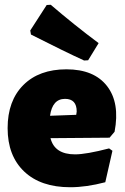

<svg xmlns="http://www.w3.org/2000/svg" viewBox="-20 -774 526 806"><path d="M193 -754Q292 -669 394 -593L350 -521L333 -520Q252 -557 110 -629L107 -646L176 -753ZM275 12Q151 12 81.5 -54Q12 -120 12 -236Q12 -351 78 -417Q144 -483 259 -483Q375 -483 429.5 -412.5Q484 -342 461 -221L440 -196L192 -194Q209 -126 295 -126Q342 -126 438 -151L452 -141L422 -9Q342 12 275 12ZM253 -359Q200 -359 190 -288L300 -292L302 -306Q302 -359 253 -359Z"/></svg>

Font: Alegreya Sans SC Black
Style: Regular
Weight: 900
Designer: Juan Pablo del Peral
Foundry: Huerta Tipografica
Version: Version 2.007